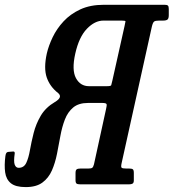

<svg xmlns="http://www.w3.org/2000/svg" viewBox="-74 -770 725 802"><path d="M-51.5 -118Q-50 -128.5 -47 -131.8Q-44 -135 -39.5 -135.5L-21 -137Q-11.5 -138.5 -12.5 -129Q-17.5 -95 -12.5 -82Q-7.5 -69 4 -69Q26 -69 35.8 -89.8Q45.5 -110.5 51.2 -143.5Q57 -176.5 66.5 -214.2Q76 -252 96.2 -286.5Q116.5 -321 155.5 -344Q189.5 -364 168.5 -381.5Q134.5 -408 121.2 -446.5Q108 -485 121.5 -546.5Q129 -579 146 -614.5Q163 -650 191.5 -680.8Q220 -711.5 261.5 -730.8Q303 -750 359 -750H614Q624 -750 627.5 -746.5Q631 -743 631 -732.5V-707Q631 -693 625.8 -688.5Q620.5 -684 607 -684H590.5Q575 -684 569.8 -680Q564.5 -676 560.5 -659.5L434 -88.5Q430.5 -73 434 -69.5Q437.5 -66 453.5 -66H465.5Q476.5 -66 480.8 -62.8Q485 -59.5 485 -48V-16.5Q485 -6.5 480 -3.2Q475 0 465 0H261.5Q250 0 245.8 -3.2Q241.5 -6.5 241.5 -17.5V-47.5Q241.5 -59 246.2 -62.5Q251 -66 262 -66H295Q306.5 -66 311 -69Q315.5 -72 318.5 -83.5L369 -314.5Q373 -330.5 371 -335.2Q369 -340 352.5 -340H294Q254.5 -340 231.8 -321Q209 -302 197 -270.8Q185 -239.5 178.2 -202Q171.5 -164.5 164 -127Q156.5 -89.5 142.8 -58Q129 -26.5 103.2 -7.5Q77.5 11.5 33.5 11.5Q-9 11.5 -28.8 -4.8Q-48.5 -21 -52.5 -50.2Q-56.5 -79.5 -51.5 -118ZM372.5 -410Q389 -410 390.5 -414Q392 -418 395.5 -434L446 -660Q450 -677.5 450.2 -680.8Q450.5 -684 433.5 -684H358Q322 -684 289 -649.8Q256 -615.5 240.5 -546.5Q225 -477.5 243.2 -443.8Q261.5 -410 297.5 -410Z"/></svg>

Font: Besley* Condensed Medium
Style: Italic
Weight: 500
Width: 3
Italic angle: -13°
Designer: Owen Earl
Foundry: indestructible type*
Version: Version 3.000; ttfautohint (v1.8.3)